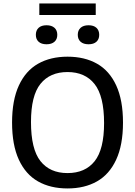

<svg xmlns="http://www.w3.org/2000/svg" viewBox="-20 -1076 778 1106"><path d="M49.5 -370Q49.5 -499 88.8 -583.8Q128 -668.5 199.5 -709Q271 -749.5 369 -749.5Q467.5 -749.5 539 -709Q610.5 -668.5 649.5 -583.8Q688.5 -499 688.5 -370Q688.5 -241 649.2 -156.2Q610 -71.5 538.5 -31Q467 9.5 369 9.5Q270.5 9.5 199 -31Q127.5 -71.5 88.5 -156.2Q49.5 -241 49.5 -370ZM579.5 -367Q579.5 -522.5 524.8 -591.8Q470 -661 369 -661Q268 -661 213.2 -593Q158.5 -525 158.5 -373Q158.5 -217 213 -148Q267.5 -79 369 -79Q470.5 -79 525 -147.2Q579.5 -215.5 579.5 -367ZM186.5 -875.5Q186.5 -901 202.5 -915.8Q218.5 -930.5 248 -930.5Q277.5 -930.5 293.8 -915.8Q310 -901 310 -875.5Q310 -850 293.8 -835.5Q277.5 -821 248 -821Q218.5 -821 202.5 -835.5Q186.5 -850 186.5 -875.5ZM428 -875.5Q428 -901 444.2 -915.8Q460.5 -930.5 490 -930.5Q519.5 -930.5 535.5 -915.8Q551.5 -901 551.5 -875.5Q551.5 -850 535.5 -835.5Q519.5 -821 490 -821Q460.5 -821 444.2 -835.5Q428 -850 428 -875.5ZM206.5 -989.5V-1056H531.5V-989.5Z"/></svg>

Font: Encode Sans Medium
Style: Regular
Weight: 500
Designer: Multiple Designers
Foundry: Impallari Type
Version: Version 2.000